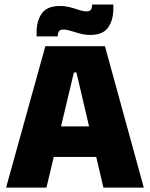

<svg xmlns="http://www.w3.org/2000/svg" viewBox="-20 -848 678 868"><path d="M7.5 0 185 -639H454.5L630 0H447.5L325.5 -520.5H314L190 0ZM175 -138.5V-276.5H461.5V-138.5ZM387 -690Q369 -690 352.2 -693.8Q335.5 -697.5 320.5 -702.2Q305.5 -707 292 -710.8Q278.5 -714.5 267 -714.5Q252.5 -714.5 247 -707Q241.5 -699.5 241 -684V-683.5H145.5V-703Q145.5 -754 169.2 -787.5Q193 -821 252 -821Q271 -821 287.8 -817.2Q304.5 -813.5 319 -808.8Q333.5 -804 346.5 -800.2Q359.5 -796.5 371 -796.5Q385.5 -796.5 390.8 -804Q396 -811.5 396.5 -827V-827.5H492.5V-810.5Q492.5 -757.5 469 -723.8Q445.5 -690 387 -690Z"/></svg>

Font: Anek Odia Medium ExtraBold
Style: Regular
Weight: 800
Version: Version 1.003